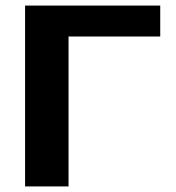

<svg xmlns="http://www.w3.org/2000/svg" viewBox="-20 -669 630 689"><path d="M70 -649H555V-538H226V0H70Z"/></svg>

Font: Play
Style: Bold
Weight: 700
Designer: Jonas Hecksher (Cyrillic expansion: Cyreal)
Foundry: Jonas Hecksher, Playtype, e-types AS
Version: Version 2.101; ttfautohint (v1.5.65-e2d9)